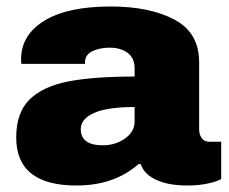

<svg xmlns="http://www.w3.org/2000/svg" viewBox="-20 -560 707 592"><path d="M30 -136Q30 -213 71.5 -253.5Q113 -294 191 -309Q269 -324 395 -324V-350Q395 -381 373.5 -397Q352 -413 318 -413Q287 -413 264.5 -402Q242 -391 242 -367V-363H46Q45 -368 45 -377Q45 -452 116.5 -496Q188 -540 321 -540Q442 -540 518 -499.5Q594 -459 594 -368V-162Q594 -145 602 -134Q610 -123 626 -123H662V-8Q648 0 620 6Q592 12 558 12Q499 12 461.5 -5.5Q424 -23 414 -54H407Q332 12 216 12Q30 12 30 -136ZM395 -185V-230Q310 -230 269.5 -211.5Q229 -193 229 -162Q229 -112 297 -112Q336 -112 365.5 -133Q395 -154 395 -185Z"/></svg>

Font: Archivo Black
Style: Regular
Weight: 400
Designer: Hector Gatti
Foundry: Omnibus-Type
Version: Version 1.101; ttfautohint (v1.8)